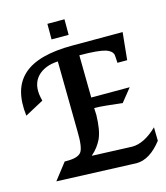

<svg xmlns="http://www.w3.org/2000/svg" viewBox="-133 -1015 982 1135"><g transform="rotate(-15 358.0 -448.0)"><path d="M74.7 -1 152.8 -101.6H167.5Q202.1 -101.6 223.4 -108.4Q244.6 -115.2 254.4 -128.4Q264.2 -141.1 268.8 -173.1Q273.4 -205.1 272 -255.9L266.6 -683.6Q225.6 -681.6 194.6 -669.2Q163.6 -656.7 141.6 -634.3Q96.2 -585.4 113.3 -504.4L118.2 -483.4L3.9 -421.9Q-6.3 -505.9 10.7 -567.9Q27.8 -629.9 73.5 -670.9Q119.1 -711.9 194.1 -731.9Q269 -752 374.5 -752H681.6L664.6 -584.5H605Q604 -603 603.3 -614.7Q602.5 -626.5 601.6 -634.3Q595.2 -659.2 559.1 -671.4Q537.1 -678.2 497.6 -681.9Q458 -685.5 400.4 -685.5H398.9L402.3 -426.3H637.7L573.7 -346.7Q513.7 -353.5 474.1 -357.4Q434.6 -361.3 414.1 -361.3H402.8L404.8 -319.3Q403.8 -274.4 397.9 -238.5Q392.1 -202.6 379.9 -175.3Q369.6 -154.3 354.5 -133.8Q339.4 -113.3 315.9 -92.8L510.3 -85Q521.5 -85 535.9 -84Q550.3 -83 561 -83Q634.8 -83 714.8 -160.2L716.3 -77.6Q642.1 18.1 560.5 18.1L536.6 17.1ZM369.1 -818.8H264.6V-914.1H369.1Z"/></g></svg>

Font: IranNastaliq
Style: Regular
Weight: 400
Designer: Hossein Zahedi
Version: Version 1.5